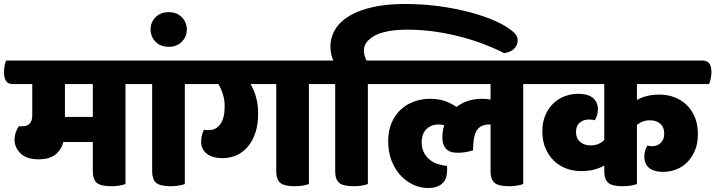

<svg xmlns="http://www.w3.org/2000/svg" viewBox="-55 -924 3592 964"><path d="M575 -502V0Q564 4 546 7.5Q528 11 504 11Q450 11 430.5 -6.5Q411 -24 411 -63V-211H263Q239 -124 140 -124Q79 -124 48.5 -153.5Q18 -183 18 -223Q18 -257 39 -290H59Q82 -290 94.5 -304Q107 -318 107 -344V-502H10Q-15 -502 -25 -517.5Q-35 -533 -35 -563Q-35 -575 -32 -593Q-29 -611 -24 -620H632Q656 -620 666.5 -605Q677 -590 677 -561Q677 -548 673.5 -529.5Q670 -511 665 -502ZM411 -502H271V-337H411Z M873 -502V0Q862 4 844 7.5Q826 11 802 11Q748 11 728.5 -6.5Q709 -24 709 -63V-502H652Q627 -502 617 -517.5Q607 -533 607 -563Q607 -575 610 -593Q613 -611 618 -620H930Q954 -620 964.5 -605Q975 -590 975 -561Q975 -548 971.5 -529.5Q968 -511 963 -502ZM701 -776Q701 -812 726 -837.5Q751 -863 792 -863Q833 -863 858 -837.5Q883 -812 883 -776Q883 -740 858 -714.5Q833 -689 792 -689Q751 -689 726 -714.5Q701 -740 701 -776Z M1496 -502V0Q1485 4 1467 7.5Q1449 11 1425 11Q1371 11 1351.5 -6.5Q1332 -24 1332 -63V-502H1203Q1220 -473 1230.5 -436.5Q1241 -400 1241 -352Q1241 -302 1228.5 -261.5Q1216 -221 1192.5 -191.5Q1169 -162 1136 -146Q1103 -130 1061 -130Q1012 -130 983.5 -152Q955 -174 955 -213Q955 -244 969 -273Q977 -271 983 -271Q989 -271 997 -271Q1029 -271 1051 -300.5Q1073 -330 1073 -390Q1073 -422 1064 -451.5Q1055 -481 1041 -502H945Q920 -502 910 -517.5Q900 -533 900 -563Q900 -575 903 -593Q906 -611 911 -620H1551Q1575 -620 1585.5 -605Q1596 -590 1596 -561Q1596 -548 1592.5 -529.5Q1589 -511 1584 -502Z M1792 -502V0Q1781 4 1763 7.5Q1745 11 1721 11Q1667 11 1647.5 -6.5Q1628 -24 1628 -63V-502H1571Q1546 -502 1536 -517.5Q1526 -533 1526 -563Q1526 -575 1529 -593Q1532 -611 1537 -620H1619Q1612 -633 1608 -651Q1604 -669 1604 -689Q1604 -737 1628.5 -777Q1653 -817 1700.5 -845Q1748 -873 1817.5 -888.5Q1887 -904 1978 -904Q2059 -904 2136 -894.5Q2213 -885 2280.5 -868.5Q2348 -852 2402 -831Q2456 -810 2491 -787Q2517 -770 2530.5 -755.5Q2544 -741 2544 -721Q2544 -698 2527 -680Q2510 -662 2476 -657Q2432 -680 2377.5 -701Q2323 -722 2261 -738.5Q2199 -755 2131 -765Q2063 -775 1992 -775Q1881 -775 1826.5 -745Q1772 -715 1772 -671Q1772 -656 1776 -643Q1780 -630 1786 -620H1849Q1873 -620 1883.5 -605Q1894 -590 1894 -561Q1894 -548 1890.5 -529.5Q1887 -511 1882 -502Z M2320 -169Q2300 -163 2281.5 -160Q2263 -157 2242 -157Q2202 -157 2184 -177.5Q2166 -198 2166 -232Q2166 -265 2175 -295Q2163 -299 2147 -299Q2125 -299 2109 -291.5Q2093 -284 2082.5 -272Q2072 -260 2067 -244Q2062 -228 2062 -211Q2062 -180 2073.5 -158Q2085 -136 2103.5 -121.5Q2122 -107 2144.5 -100Q2167 -93 2189 -91Q2190 -86 2190 -79.5Q2190 -73 2190 -68Q2190 -50 2185 -34Q2180 -18 2169 -6Q2158 6 2139.5 13Q2121 20 2094 20Q2055 20 2019 3Q1983 -14 1955 -44.5Q1927 -75 1910.5 -118.5Q1894 -162 1894 -215Q1894 -268 1911.5 -308Q1929 -348 1958 -374.5Q1987 -401 2025 -414.5Q2063 -428 2104 -428Q2149 -428 2181 -416Q2213 -404 2237 -387Q2261 -406 2293.5 -417Q2326 -428 2365 -428Q2376 -428 2387 -427Q2398 -426 2408 -424V-502H1869Q1844 -502 1834 -517.5Q1824 -533 1824 -563Q1824 -575 1827 -593Q1830 -611 1835 -620H2629Q2653 -620 2663.5 -605Q2674 -590 2674 -561Q2674 -548 2670.5 -529.5Q2667 -511 2662 -502H2572V0Q2561 4 2543 7.5Q2525 11 2501 11Q2447 11 2427.5 -6.5Q2408 -24 2408 -63V-299H2402Q2357 -299 2338.5 -268.5Q2320 -238 2320 -169Z M3143 -502V-422Q3165 -435 3193 -442Q3221 -449 3257 -449Q3296 -449 3330.5 -436Q3365 -423 3391.5 -398Q3418 -373 3433.5 -336Q3449 -299 3449 -250Q3449 -203 3434 -168Q3419 -133 3395 -109Q3371 -85 3339.5 -73Q3308 -61 3275 -61Q3229 -61 3204.5 -80.5Q3180 -100 3180 -138Q3180 -169 3196 -193Q3209 -190 3221 -190Q3245 -190 3262.5 -206.5Q3280 -223 3280 -254Q3280 -285 3260.5 -302.5Q3241 -320 3209 -320Q3188 -320 3171.5 -313.5Q3155 -307 3143 -296V0Q3132 4 3114 7.5Q3096 11 3072 11Q3018 11 2998.5 -6.5Q2979 -24 2979 -63V-93Q2957 -80 2928.5 -72.5Q2900 -65 2862 -65Q2823 -65 2788 -78Q2753 -91 2726.5 -116.5Q2700 -142 2684 -179Q2668 -216 2668 -265Q2668 -311 2683.5 -346.5Q2699 -382 2724 -405.5Q2749 -429 2781 -441Q2813 -453 2847 -453Q2898 -453 2922.5 -432Q2947 -411 2947 -375Q2947 -360 2942.5 -345Q2938 -330 2931 -320Q2926 -322 2919 -323Q2912 -324 2900 -324Q2875 -324 2856 -308Q2837 -292 2837 -261Q2837 -230 2857.5 -212Q2878 -194 2910 -194Q2933 -194 2950 -201.5Q2967 -209 2979 -221V-502H2644Q2619 -502 2609 -517.5Q2599 -533 2599 -563Q2599 -575 2602 -593Q2605 -611 2610 -620H3472Q3496 -620 3506.5 -605Q3517 -590 3517 -561Q3517 -548 3513.5 -529.5Q3510 -511 3505 -502Z"/></svg>

Font: Baloo 2 ExtraBold
Style: Regular
Weight: 800
Designer: Sarang Kulkarni and Ek Type
Foundry: Ek Type
Version: Version 1.640;hotconv 1.0.111;makeotfexe 2.5.65597; ttfautoh